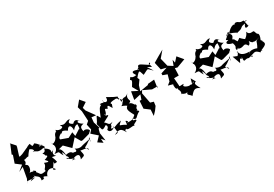

<svg xmlns="http://www.w3.org/2000/svg" viewBox="28 -1591 3682 2576"><g transform="rotate(-30 1868.5 -303.0)"><path d="M492 -226C507 -253 501 -275 428 -323C473 -319 449 -351 418 -381C400 -350 359 -398 447 -379C398 -376 413 -404 353 -444C301 -405 316 -435 297 -469C187 -434 245 -398 240 -443C109 -381 158 -406 95 -385L94 -400L131 -517L134 -538L70 -609L73 -599L17 -465L30 -453L-9 -339L71 -278L-12 -211L63 -247L33 -82L0 -14L20 -51L141 -42L58 -25C130 -81 146 -26 131 -81C143 -31 215 -41 192 37C280 27 206 60 239 7C261 4 350 67 288 28C310 -60 404 -62 434 3C366 -4 417 -26 455 -103C456 -79 435 -65 496 -75C480 -174 430 -175 528 -152C479 -182 515 -245 543 -245ZM404 -226C449 -209 397 -190 365 -181C411 -134 412 -121 337 -151C345 -90 280 -77 305 -46C205 -27 232 -45 185 -94C179 -104 211 -103 159 -134C141 -94 183 -135 100 -132C126 -133 161 -224 122 -243C75 -265 164 -253 113 -344C119 -292 160 -337 199 -331C250 -417 291 -413 216 -417C353 -393 291 -318 282 -357C344 -337 332 -306 433 -330C440 -233 346 -295 397 -250Z M1053 -187 1085 -215C1105 -231 1036 -282 1008 -253C988 -342 1029 -328 1062 -344C1039 -342 955 -423 1035 -406C1022 -388 1005 -477 938 -409C862 -447 909 -473 931 -485C874 -507 846 -435 776 -484C780 -460 817 -441 754 -430C673 -440 709 -478 685 -440C715 -431 648 -448 639 -350C639 -420 655 -345 584 -317C524 -316 614 -251 547 -347C598 -263 579 -214 517 -183C612 -177 563 -187 616 -106C609 -195 634 -136 647 -70C647 -70 661 -78 662 -31C609 -95 612 -27 720 -2C717 43 757 6 679 9C779 -42 823 -18 789 56C859 27 865 53 842 -51C873 -39 961 -48 949 -1C895 -82 908 -33 994 -103C976 -98 1014 -97 1039 -154L1019 -79L1024 -139C1069 -119 956 -118 853 -81C912 -102 849 -68 789 -111C809 -62 779 -62 755 -74C727 -59 749 -121 645 -96C649 -102 637 -216 593 -207L672 -227L766 -133L865 -243L916 -156L940 -155L1097 -198ZM642 -262C638 -256 635 -292 726 -284C633 -323 708 -365 728 -379C764 -358 724 -436 833 -365C859 -425 910 -423 905 -327C954 -388 976 -372 984 -379C984 -269 966 -322 955 -300L882 -254L871 -317L791 -276L680 -316L649 -289Z M1203 0 1185 -121 1202 -185H1219L1187 -287L1194 -362L1262 -355L1171 -481L1157 -530L1231 -579L1170 -651C1147 -625 1125 -598 1103 -571L1124 -496L1132 -344L1091 -308L1109 -223L1071 -180L1159 -102L1093 -32L1164 15L1160 -49Z M1521 -381C1495 -398 1513 -414 1620 -416C1579 -418 1660 -394 1673 -345C1627 -303 1657 -311 1616 -291C1686 -271 1738 -211 1702 -266C1655 -233 1648 -215 1707 -109C1714 -94 1665 -78 1671 -63C1584 -51 1555 -61 1595 -69C1547 -120 1572 -71 1555 -37C1471 -97 1436 -53 1515 -127C1394 -107 1408 -74 1345 -101C1407 -157 1323 -120 1411 -171C1338 -145 1353 -183 1306 -217C1393 -267 1402 -261 1402 -278C1319 -285 1407 -349 1360 -280C1423 -325 1377 -400 1439 -351C1457 -393 1458 -408 1503 -328ZM1521 11C1550 37 1620 6 1635 23C1660 13 1599 23 1697 -23C1698 -64 1649 -16 1655 -75C1724 -17 1700 -66 1793 -114C1751 -171 1713 -115 1778 -143C1766 -191 1820 -177 1790 -222C1784 -197 1769 -269 1720 -272C1803 -291 1695 -324 1773 -401C1705 -343 1719 -406 1645 -340C1652 -410 1620 -430 1629 -379C1643 -394 1630 -448 1639 -427C1571 -452 1500 -505 1496 -497C1504 -422 1437 -432 1432 -483C1452 -493 1413 -438 1451 -435C1422 -473 1346 -460 1393 -444C1354 -424 1347 -416 1299 -295C1255 -371 1275 -356 1219 -255C1215 -294 1217 -252 1211 -238C1241 -155 1218 -124 1288 -164C1309 -196 1344 -144 1295 -113C1301 -48 1384 -74 1391 -112C1393 7 1424 -11 1348 2C1469 -70 1479 23 1509 51C1478 -16 1531 36 1535 -34Z M2221 -601C2245 -632 2248 -565 2203 -593C2132 -636 2084 -688 2072 -624C2017 -591 2059 -620 2068 -594C2030 -616 1928 -650 1999 -552C1891 -534 1942 -607 1893 -540C1903 -520 1933 -540 1869 -442L1920 -352L1829 -399L1808 -276L1917 -301L1892 -230L1864 -231L1857 -113L1934 -55L1928 40L1978 -13L2016 -65L2024 -125L1974 -140L1943 -301L1964 -338L2086 -280L2170 -279L2157 -256L2175 -380L2074 -371L2067 -359L1936 -337L1961 -417C2016 -502 2012 -462 1992 -512C2075 -612 2059 -574 2086 -505C2198 -557 2149 -559 2232 -487L2176 -575L2236 -541Z M2608 -150 2586 -70C2658 -132 2606 -53 2562 -77C2541 -59 2426 -107 2494 -131C2453 -140 2416 -120 2425 -145L2416 -262H2489L2493 -374L2529 -364L2663 -414L2590 -501L2532 -437L2523 -487L2493 -408L2423 -452L2392 -578L2473 -673C2414 -639 2352 -606 2295 -570L2321 -454L2401 -435L2302 -403L2301 -375L2368 -351L2341 -255L2295 -218L2366 -198C2355 -185 2363 -98 2391 -129C2373 -97 2426 -79 2393 -25C2380 -68 2453 52 2515 -50C2426 31 2475 13 2512 67C2570 -2 2596 -14 2659 31C2631 -25 2600 -69 2648 -78Z M3224 -187 3256 -215C3276 -231 3207 -282 3179 -253C3159 -342 3200 -328 3233 -344C3210 -342 3126 -423 3206 -406C3193 -388 3176 -477 3109 -409C3033 -447 3080 -473 3102 -485C3045 -507 3017 -435 2947 -484C2951 -460 2988 -441 2925 -430C2844 -440 2880 -478 2856 -440C2886 -431 2819 -448 2810 -350C2810 -420 2826 -345 2755 -317C2695 -316 2785 -251 2718 -347C2769 -263 2750 -214 2688 -183C2783 -177 2734 -187 2787 -106C2780 -195 2805 -136 2818 -70C2818 -70 2832 -78 2833 -31C2780 -95 2783 -27 2891 -2C2888 43 2928 6 2850 9C2950 -42 2994 -18 2960 56C3030 27 3036 53 3013 -51C3044 -39 3132 -48 3120 -1C3066 -82 3079 -33 3165 -103C3147 -98 3185 -97 3210 -154L3190 -79L3195 -139C3240 -119 3127 -118 3024 -81C3083 -102 3020 -68 2960 -111C2980 -62 2950 -62 2926 -74C2898 -59 2920 -121 2816 -96C2820 -102 2808 -216 2764 -207L2843 -227L2937 -133L3036 -243L3087 -156L3111 -155L3268 -198ZM2813 -262C2809 -256 2806 -292 2897 -284C2804 -323 2879 -365 2899 -379C2935 -358 2895 -436 3004 -365C3030 -425 3081 -423 3076 -327C3125 -388 3147 -372 3155 -379C3155 -269 3137 -322 3126 -300L3053 -254L3042 -317L2962 -276L2851 -316L2820 -289Z M3314 -49C3343 -9 3346 -74 3345 -57C3334 55 3364 -23 3421 5C3522 -25 3463 45 3458 -5C3532 -23 3533 -45 3595 18C3616 -16 3658 23 3622 -3C3725 -45 3720 -54 3672 -134C3679 -101 3721 -94 3677 -123C3726 -228 3672 -223 3677 -220C3674 -266 3684 -195 3662 -264C3659 -297 3588 -242 3566 -319C3538 -233 3453 -234 3524 -226C3401 -309 3484 -307 3397 -262C3422 -242 3374 -303 3374 -313C3314 -323 3427 -353 3350 -412C3436 -389 3491 -347 3445 -366C3571 -382 3509 -411 3607 -422C3562 -361 3590 -349 3655 -384L3631 -375L3616 -445C3693 -437 3605 -469 3611 -442C3624 -493 3584 -441 3532 -489C3472 -518 3470 -457 3478 -430C3510 -516 3421 -499 3344 -398C3390 -475 3314 -422 3302 -377C3368 -369 3260 -408 3341 -422C3269 -344 3257 -370 3303 -342C3234 -331 3253 -291 3334 -274C3364 -185 3317 -223 3336 -166C3414 -219 3372 -237 3361 -173C3438 -142 3459 -222 3501 -141C3548 -150 3535 -242 3520 -227C3551 -127 3628 -135 3543 -202C3579 -135 3596 -140 3691 -171C3588 -138 3646 -155 3581 -46C3616 -48 3513 -82 3476 -61C3430 -29 3426 -19 3475 -66C3404 -63 3331 -85 3332 -150C3294 -138 3360 -158 3303 -94L3241 -119L3286 6Z"/></g></svg>

Font: Charger Distortion
Style: 2
Weight: 400
Designer: Jasper
Foundry: Cannot Into Space Fonts
Version: Version 0.98